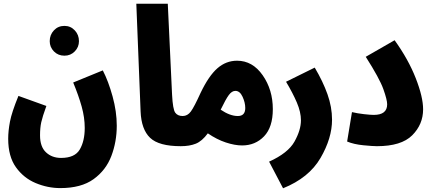

<svg xmlns="http://www.w3.org/2000/svg" viewBox="-20 -780 2327 1031"><path d="M404 -559Q404 -593 381.5 -617Q359 -641 326 -641Q292 -641 269.5 -617Q247 -593 247 -559Q247 -527 269.5 -504Q292 -481 326 -481Q359 -481 381.5 -504Q404 -527 404 -559ZM304 230Q416 230 482.5 182Q549 134 578 57.5Q607 -19 607 -105Q607 -181 584.5 -262.5Q562 -344 532 -402L373 -337Q402 -267 418.5 -208Q435 -149 435 -93Q435 -23 408.5 22.5Q382 68 308 68Q259 68 227 38Q195 8 195 -53Q195 -94 201.5 -123.5Q208 -153 229 -211L79 -265Q43 -177 33.5 -127Q24 -77 24 -35Q24 60 65.5 118Q107 176 171.5 203Q236 230 304 230Z M1036 -78Q1036 -110 1017 -133.5Q998 -157 961 -157Q934 -157 921 -175Q908 -193 904 -271L881 -760H712L735 -181Q739 -85 786 -40Q833 5 951 5Q1036 5 1036 -78Z M1257 -157Q1215 -157 1165 -191Q1192 -247 1208.5 -269.5Q1225 -292 1244 -292Q1268 -292 1282.5 -260.5Q1297 -229 1297 -200Q1297 -157 1257 -157ZM1280 1Q1351 1 1398 -48Q1445 -97 1445 -194Q1445 -298 1390.5 -376Q1336 -454 1253 -454Q1194 -454 1147.5 -413.5Q1101 -373 1057 -281Q1023 -206 1005 -181.5Q987 -157 961 -157L951 5Q998 5 1031.5 -8.5Q1065 -22 1096 -64Q1144 -31 1192.5 -15Q1241 1 1280 1Z M1763 -137Q1763 -205 1738.5 -274Q1714 -343 1670 -417L1516 -341Q1552 -281 1574 -229.5Q1596 -178 1596 -134Q1596 -82 1561.5 -20Q1527 42 1425 88L1500 231Q1639 175 1701 68.5Q1763 -38 1763 -137Z M2004 5Q2135 5 2193.5 -53.5Q2252 -112 2252 -193Q2252 -259 2212.5 -360Q2173 -461 2099 -564L1944 -475Q2018 -359 2038.5 -301.5Q2059 -244 2059 -220Q2059 -163 1987 -163Q1970 -163 1934.5 -167Q1899 -171 1870 -178L1844 -20Q1880 -5 1931 0Q1982 5 2004 5Z"/></svg>

Font: Noto Sans Arabic Condensed Black
Style: Regular
Weight: 900
Width: 3
Designer: Nadine Chahine
Foundry: Monotype Imaging Inc.
Version: 1.001